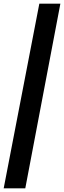

<svg xmlns="http://www.w3.org/2000/svg" viewBox="-26 -820 347 1040"><path d="M187 -800H301L111 200H-6Z"/></svg>

Font: Sansita Medium Italic
Style: Regular
Weight: 500
Italic angle: -11°
Designer: Pablo Cosgaya
Foundry: Omnibus-Type
Version: Version 1.006